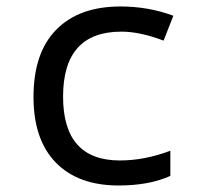

<svg xmlns="http://www.w3.org/2000/svg" viewBox="-20 -566 640 596"><path d="M518.1 -517.1 487.8 -439.9Q414.6 -467.8 356.9 -467.8Q175.8 -467.8 175.8 -266.1Q175.8 -67.9 352.1 -67.9Q428.7 -67.9 508.8 -98.1V-20Q443.4 9.8 348.1 9.8Q222.7 9.8 153.3 -61.3Q84 -132.3 84 -265.1Q84 -402.3 154.8 -474.1Q225.6 -545.9 354 -545.9Q440.9 -545.9 518.1 -517.1Z"/></svg>

Font: Droid Sans Mono
Style: Regular
Weight: 400
Monospace: yes
Version: Version 1.00 build 112